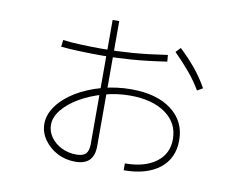

<svg xmlns="http://www.w3.org/2000/svg" viewBox="-69 -738 1018 797"><g transform="rotate(10 440.0 -339.5)"><path d="M497.8 -65.6Q580 -65.6 628.3 -101.1Q676.7 -136.7 676.7 -198.9Q676.7 -266.7 621.1 -306.7Q565.6 -346.7 470 -346.7Q414.4 -346.7 359.4 -331.1Q304.4 -315.6 261.7 -290.6Q218.9 -265.6 193.3 -234.4Q167.8 -203.3 167.8 -170Q167.8 -142.2 185 -118.3Q202.2 -94.4 230.6 -80.6Q258.9 -66.7 292.2 -66.7Q321.1 -66.7 332.8 -79.4Q344.4 -92.2 344.4 -120V-643.3H372.2V-116.7Q372.2 -76.7 352.8 -56.7Q333.3 -36.7 293.3 -36.7Q251.1 -36.7 216.7 -55Q182.2 -73.3 161.1 -103.9Q140 -134.4 140 -170Q140 -208.9 167.2 -246.1Q194.4 -283.3 241.1 -311.7Q287.8 -340 347.8 -356.7Q407.8 -373.3 471.1 -373.3Q578.9 -373.3 641.1 -326.1Q703.3 -278.9 703.3 -198.9Q703.3 -122.2 648.3 -79.4Q593.3 -36.7 497.8 -36.7ZM153.3 -496.7 156.7 -525.6Q190 -521.1 235.6 -519.4Q281.1 -517.8 322.2 -517.8Q384.4 -517.8 449.4 -522.8Q514.4 -527.8 595.6 -540L597.8 -512.2Q516.7 -500 451.1 -495Q385.6 -490 322.2 -490Q278.9 -490 232.8 -491.7Q186.7 -493.3 153.3 -496.7ZM740 -415.6Q718.9 -452.2 689.4 -487.2Q660 -522.2 624.4 -557.8L643.3 -577.8Q680 -543.3 709.4 -507.8Q738.9 -472.2 763.3 -428.9Z"/></g></svg>

Font: Paperlogy 1 Thin
Style: Regular
Weight: 250
Designer: redesigned by Lee Juim, glyphs from Gmarket Sans & Montserrat
Foundry: PT&
Version: Version 1.001